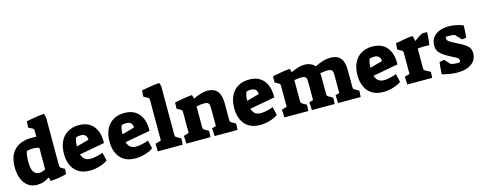

<svg xmlns="http://www.w3.org/2000/svg" viewBox="-31 -1492 5592 2235"><g transform="rotate(-15 2764.5 -374.0)"><path d="M15 -252Q15 -391 88.5 -462Q162 -533 298 -533Q306 -533 350 -531V-591Q350 -613 347 -620Q344 -627 330 -635L285 -658L290 -734Q386 -751 432 -757.5Q478 -764 505 -765Q514 -742 518 -713V-144Q518 -126 521.5 -119Q525 -112 538 -105L576 -82L572 -20Q474 5 380 10Q373 -9 366 -36Q298 13 219 13Q123 13 69 -59Q15 -131 15 -252ZM351 -137V-396Q321 -409 274 -409Q236 -409 201 -399Q193 -380 188.5 -347Q184 -314 184 -274Q184 -192 206.5 -153.5Q229 -115 277 -115Q310 -115 351 -137Z M609 -255Q609 -342 640 -404.5Q671 -467 728 -500Q785 -533 861 -533Q974 -533 1034.5 -461Q1095 -389 1092 -256L788 -200Q802 -158 827.5 -138.5Q853 -119 895 -119Q924 -119 964 -127.5Q1004 -136 1045 -151L1068 -52Q1031 -24 972 -6Q913 12 853 12Q736 12 672.5 -59Q609 -130 609 -255ZM928 -340Q926 -378 906.5 -395.5Q887 -413 852 -413Q823 -413 797 -405Q776 -356 778 -299Z M1158 -255Q1158 -342 1189 -404.5Q1220 -467 1277 -500Q1334 -533 1410 -533Q1523 -533 1583.5 -461Q1644 -389 1641 -256L1337 -200Q1351 -158 1376.5 -138.5Q1402 -119 1444 -119Q1473 -119 1513 -127.5Q1553 -136 1594 -151L1617 -52Q1580 -24 1521 -6Q1462 12 1402 12Q1285 12 1221.5 -59Q1158 -130 1158 -255ZM1477 -340Q1475 -378 1455.5 -395.5Q1436 -413 1401 -413Q1372 -413 1346 -405Q1325 -356 1327 -299Z M1669 -92 1739 -113V-592Q1739 -614 1735.5 -620.5Q1732 -627 1718 -635L1674 -658L1679 -734Q1699 -738 1710 -739Q1842 -763 1894 -765Q1904 -742 1907 -713V-146Q1907 -125 1910 -118Q1913 -111 1927 -103L1976 -75L1972 0H1672Z M2012 -96 2074 -114V-356Q2074 -378 2071 -384.5Q2068 -391 2055 -399L2011 -423L2014 -498L2036 -502Q2167 -528 2225 -530Q2233 -509 2238 -484Q2299 -512 2337.5 -522.5Q2376 -533 2410 -533Q2569 -533 2569 -343V-147Q2569 -126 2572 -119Q2575 -112 2589 -104L2637 -76L2633 -1H2357L2352 -96L2401 -110V-299Q2401 -344 2398 -362Q2395 -380 2381.5 -390Q2368 -400 2334 -400Q2298 -400 2243 -389V-147Q2243 -126 2246 -119Q2249 -112 2262 -104L2311 -76L2307 -1H2017Z M2661 -255Q2661 -342 2692 -404.5Q2723 -467 2780 -500Q2837 -533 2913 -533Q3026 -533 3086.5 -461Q3147 -389 3144 -256L2840 -200Q2854 -158 2879.5 -138.5Q2905 -119 2947 -119Q2976 -119 3016 -127.5Q3056 -136 3097 -151L3120 -52Q3083 -24 3024 -6Q2965 12 2905 12Q2788 12 2724.5 -59Q2661 -130 2661 -255ZM2980 -340Q2978 -378 2958.5 -395.5Q2939 -413 2904 -413Q2875 -413 2849 -405Q2828 -356 2830 -299Z M3193 -95 3255 -113V-356Q3255 -378 3252 -384.5Q3249 -391 3236 -399L3192 -423L3195 -498L3222 -503Q3345 -528 3404 -530Q3412 -509 3417 -487Q3471 -512 3509.5 -522.5Q3548 -533 3580 -533Q3619 -533 3653 -518.5Q3687 -504 3704 -480Q3761 -508 3806.5 -520.5Q3852 -533 3893 -533Q3975 -533 4014 -486Q4053 -439 4053 -343V-146Q4053 -125 4056 -118Q4059 -111 4073 -103L4121 -75L4117 0H3845L3840 -95L3888 -109V-298Q3888 -341 3885.5 -359.5Q3883 -378 3869 -388.5Q3855 -399 3822 -399Q3796 -399 3735 -390Q3737 -374 3737 -343V-146Q3737 -125 3740 -118Q3743 -111 3758 -103L3807 -75L3803 0H3529L3524 -95L3572 -109V-298Q3572 -342 3569.5 -360.5Q3567 -379 3553 -389Q3539 -399 3507 -399Q3472 -399 3422 -390V-146Q3422 -125 3425 -118Q3428 -111 3441 -103L3490 -75L3486 0H3198Z M4146 -255Q4146 -342 4177 -404.5Q4208 -467 4265 -500Q4322 -533 4398 -533Q4511 -533 4571.5 -461Q4632 -389 4629 -256L4325 -200Q4339 -158 4364.5 -138.5Q4390 -119 4432 -119Q4461 -119 4501 -127.5Q4541 -136 4582 -151L4605 -52Q4568 -24 4509 -6Q4450 12 4390 12Q4273 12 4209.5 -59Q4146 -130 4146 -255ZM4465 -340Q4463 -378 4443.5 -395.5Q4424 -413 4389 -413Q4360 -413 4334 -405Q4313 -356 4315 -299Z M4674 -95 4735 -113V-356Q4735 -378 4732 -384.5Q4729 -391 4716 -399L4672 -423L4675 -498Q4692 -502 4704 -503Q4825 -528 4883 -530Q4892 -504 4900 -465Q4960 -512 5002 -530H5059Q5058 -492 5054 -447.5Q5050 -403 5044 -376Q5008 -378 4991 -378Q4949 -378 4904 -373V-146Q4904 -125 4907 -118Q4910 -111 4923 -103L4983 -71L4979 0H4679Z M5096 -11Q5102 -109 5109 -156L5166 -167L5229 -100Q5262 -90 5303 -90Q5326 -90 5339 -93Q5342 -101 5342 -115Q5342 -127 5336.5 -135Q5331 -143 5312 -154Q5293 -165 5246 -188Q5187 -219 5156 -243.5Q5125 -268 5111.5 -294Q5098 -320 5098 -356Q5098 -436 5157.5 -483Q5217 -530 5319 -530Q5361 -530 5407.5 -520.5Q5454 -511 5491 -495Q5491 -430 5482 -350L5430 -342L5363 -414Q5337 -422 5287 -422Q5279 -422 5255 -420Q5252 -414 5252 -401Q5252 -387 5260 -376.5Q5268 -366 5288.5 -353.5Q5309 -341 5354 -318Q5420 -286 5453.5 -262.5Q5487 -239 5500.5 -215Q5514 -191 5514 -157Q5514 -75 5451.5 -29Q5389 17 5279 17Q5200 17 5096 -11Z"/></g></svg>

Font: Suez One
Style: Regular
Weight: 400
Designer: Michal Sahar
Foundry: Hagilda
Version: Version 1.001